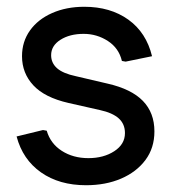

<svg xmlns="http://www.w3.org/2000/svg" viewBox="-20 -534 509 567"><path d="M234 13Q155 13 101 -25Q47 -63 29 -131L107 -150L118 -148Q129 -110 162.5 -88.5Q196 -67 241 -67Q286 -67 317.5 -87.5Q349 -108 349 -141Q349 -168 330.5 -184.5Q312 -201 275 -209L182 -230Q112 -246 78.5 -282Q45 -318 45 -368Q45 -411 68.5 -444Q92 -477 134 -495.5Q176 -514 229 -514Q306 -514 359 -476Q412 -438 429 -368L351 -352L340 -354Q331 -392 298.5 -413Q266 -434 227 -434Q186 -434 158.5 -416.5Q131 -399 131 -371Q131 -348 148.5 -332.5Q166 -317 204 -309L298 -287Q368 -271 402 -236Q436 -201 436 -146Q436 -97 409.5 -61.5Q383 -26 337.5 -6.5Q292 13 234 13Z"/></svg>

Font: Fustat Medium
Style: Regular
Weight: 500
Designer: Mohamed Gaber, Khaled Hosny, Laura Garcia Mut
Foundry: Kief Type Foundry, Alif Type Foundry, Hard Type Foundry
Version: Version 1.007